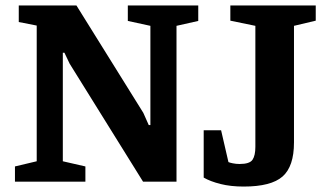

<svg xmlns="http://www.w3.org/2000/svg" viewBox="-20 -668 1205 706"><path d="M35 0V-56L115 -75V-574L49 -587V-648H261L507 -253L527 -208H533V-573L450 -591V-648H709V-591L629 -573V0H506L236 -434L217 -474H211V-75L294 -56V0ZM876 18Q828 18 790.5 8.5Q753 -1 729 -15V-189H793L820 -72Q824 -70 836 -67.5Q848 -65 861 -65Q898 -65 908.5 -80.5Q919 -96 919 -128V-573L827 -592V-648H1141V-592L1061 -573V-144Q1061 -56 1019 -19Q977 18 876 18Z"/></svg>

Font: Faustina Light
Style: Bold
Weight: 700
Version: Version 1.200